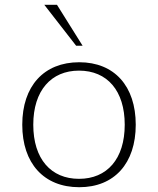

<svg xmlns="http://www.w3.org/2000/svg" viewBox="-20 -771 660 802"><path d="M73 -250C73 -89 163 11 311 11C458 11 547 -89 547 -250C547 -411 458 -511 311 -511C163 -511 73 -411 73 -250ZM119 -250C119 -393 194 -476 310 -476C428 -476 501 -392 501 -250C501 -107 427 -24 310 -24C193 -24 119 -107 119 -250ZM325 -580 218 -751H165L298 -580Z"/></svg>

Font: Perun ExtraLight
Style: Regular
Weight: 200
Foundry: Copyright (c) Stefan Peev, Context Ltd, 2016
Version: Version 1.089